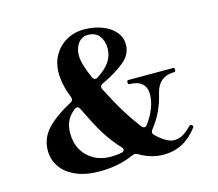

<svg xmlns="http://www.w3.org/2000/svg" viewBox="-107 -887 1178 1037"><g transform="rotate(-15 482.0 -368.5)"><path d="M879 -92Q879 -89 875 -84Q801 14 686 14Q616 14 551 -25Q541 -30 535 -30Q530 -30 522 -27Q436 12 329 12Q251 12 196 -12.5Q141 -37 113.5 -78Q86 -119 86 -168Q86 -238 134.5 -289.5Q183 -341 272 -388Q284 -394 284 -405Q284 -412 282 -416Q251 -494 251 -560Q251 -613 275.5 -656.5Q300 -700 344 -725.5Q388 -751 445 -751Q496 -751 541.5 -734.5Q587 -718 614.5 -687Q642 -656 642 -614Q642 -561 597 -522Q552 -483 466 -442Q453 -436 453 -425Q453 -420 456 -414L479 -370L494 -342Q546 -245 608 -165Q616 -156 623 -156Q632 -156 638 -165Q667 -203 682.5 -244Q698 -285 698 -320Q698 -360 674 -381Q650 -402 605 -402Q597 -402 597 -414Q597 -425 605 -425H856Q863 -425 863 -414Q863 -402 856 -402Q767 -402 746 -311Q723 -210 661 -133Q655 -126 655 -118Q655 -110 662 -103Q720 -47 761 -47Q788 -47 811 -60.5Q834 -74 858 -99Q862 -103 866 -103Q871 -103 875 -99.5Q879 -96 879 -92ZM381 -621Q381 -574 419 -490Q425 -477 435 -477Q443 -477 448 -481Q496 -512 518.5 -545Q541 -578 541 -620Q541 -662 519.5 -689.5Q498 -717 456 -717Q423 -717 402 -690Q381 -663 381 -621ZM468 -55Q483 -58 483 -70Q483 -77 476 -84Q405 -157 347 -276L332 -306L314 -342Q308 -354 298 -354Q292 -354 285 -349Q253 -323 240 -294.5Q227 -266 227 -229Q227 -148 277.5 -98.5Q328 -49 409 -49Q441 -49 468 -55Z"/></g></svg>

Font: Shippori Mincho B1 ExtraBold
Style: Regular
Weight: 800
Designer: FONTDASU
Foundry: FONTDASU / Google Inc. / but / Adobe
Version: Version 3.110; ttfautohint (v1.8.3)